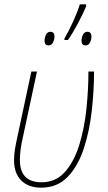

<svg xmlns="http://www.w3.org/2000/svg" viewBox="-20 -858 499 888"><path d="M170 10Q245 10 293 -40Q341 -90 367.5 -171Q394 -252 404.5 -346Q415 -440 415 -527H389Q389 -446 380 -357Q371 -268 347.5 -190.5Q324 -113 281.5 -64Q239 -15 172 -15Q72 -15 72 -118Q72 -165 86 -224L151 -527H125L60 -223Q53 -193 49 -166.5Q45 -140 45 -117Q45 -56 78.5 -23Q112 10 170 10ZM278 -673H294Q315 -702 340 -749Q365 -796 378 -828V-838H349Q339 -804 318 -758Q297 -712 278 -680ZM204 -648Q219 -648 225.5 -662Q232 -676 232 -689Q232 -711 213 -711Q199 -711 192.5 -697Q186 -683 186 -670Q186 -648 204 -648ZM375 -648Q390 -648 396.5 -662Q403 -676 403 -689Q403 -711 384 -711Q370 -711 363.5 -697Q357 -683 357 -670Q357 -648 375 -648Z"/></svg>

Font: Noto Sans UI SemiCondensed Thin
Style: Italic
Weight: 250
Width: 4
Italic angle: -12°
Designer: Monotype Design Team
Foundry: Monotype Imaging Inc.
Version: Version 1.901